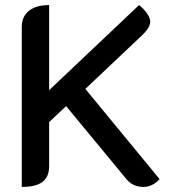

<svg xmlns="http://www.w3.org/2000/svg" viewBox="-20 -729 692 758"><path d="M66 -623Q66 -664 94.5 -686.5Q123 -709 174 -709V-373L529 -709Q548 -694 560.5 -676Q573 -658 573 -644Q573 -619 539 -588L317 -378L610 -22Q597 -7 580.5 1Q564 9 547 9Q504 9 479 -22L241 -310L174 -247V-73Q174 -31 148 -11Q122 9 66 9Z"/></svg>

Font: K2D Medium
Style: Regular
Weight: 500
Designer: Katatrad Aksorn Co.,Ltd.
Foundry: Cadson Demak Co.,Ltd.
Version: Version 1.000; ttfautohint (v1.6)